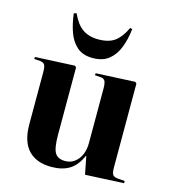

<svg xmlns="http://www.w3.org/2000/svg" viewBox="-117 -886 894 996"><g transform="rotate(15 329.5 -388.0)"><path d="M250 14Q169 14 126 -32Q83 -78 83 -170V-449Q83 -479 76.5 -489.5Q70 -500 51 -502L20 -504L21 -515L233 -525L241 -518V-157Q241 -85 256.5 -59.5Q272 -34 311 -34Q353 -34 380 -68Q407 -102 407 -157V-448Q407 -475 401.5 -487.5Q396 -500 377 -502L346 -504L347 -515L557 -525L565 -518V-68Q565 -42 571 -30.5Q577 -19 599 -17L637 -14V-2L430 8L411 -88H409Q385 -33 346.5 -9.5Q308 14 250 14ZM311 -587Q258 -587 226.5 -614.5Q195 -642 179 -687.5Q163 -733 157 -786L171 -790Q195 -736 229 -712Q263 -688 314 -688Q371 -688 403.5 -712.5Q436 -737 459 -788L471 -785Q465 -731 448 -686Q431 -641 398 -614Q365 -587 311 -587Z"/></g></svg>

Font: Literata 72pt
Style: Bold
Weight: 700
Designer: Latin by Veronika Burian and Jose Scaglione. Greek by Irene Vlachou. Cyrillic by Vera Evstafieva.
Foundry: TypeTogether
Version: Version 3.002